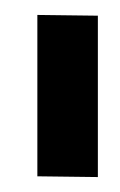

<svg xmlns="http://www.w3.org/2000/svg" viewBox="-20 -859 161 257"><path d="M111 -622 30 -623V-839L111 -838Z"/></svg>

Font: ZCOOL KuaiLe
Style: Regular
Weight: 400
Designer: Lui Bingke
Foundry: ZCOOL
Version: Version 3.51;August 12, 2021;FontCreator 13.0.0.2613 64-bit